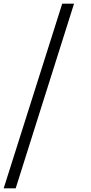

<svg xmlns="http://www.w3.org/2000/svg" viewBox="-35 -770 491 1040"><path d="M302 -750H366L50 250H-15Z"/></svg>

Font: Oakes Grotesk Light
Style: Italic
Weight: 300
Italic angle: -8°
Designer: Samuel Oakes
Foundry: Samuel Oakes
Version: Version 1.000;PS 001.000;hotconv 1.0.88;makeotf.lib2.5.64775